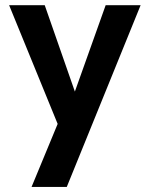

<svg xmlns="http://www.w3.org/2000/svg" viewBox="-20 -513 575 736"><path d="M201 -38 15 -493H151.5L267 -162L385 -493H519L236 203.5H101Z"/></svg>

Font: HK Grotesk
Style: Bold
Weight: 700
Designer: Alfredo Marco Pradil
Foundry: Hanken Design Co.
Version: Version 3.001